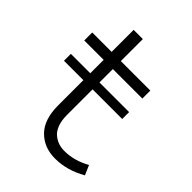

<svg xmlns="http://www.w3.org/2000/svg" viewBox="-181 -697 807 807"><g transform="rotate(45 222.5 -294.0)"><path d="M407.2 -67.9 425.8 -24.9Q357.4 14.2 287.1 14.2Q221.2 14.2 179.7 -27.8Q138.2 -69.8 138.2 -153.8V-303.2H22.9V-344.2H138.2V-423.8H22.9V-471.2H138.2V-602.1H192.9V-471.2H368.2V-423.8H192.9V-344.2H369.1V-303.2H192.9V-151.9Q192.9 -119.1 201.4 -95.7Q210 -72.3 224.9 -59.8Q239.7 -47.4 256.1 -41.7Q272.5 -36.1 292 -36.1Q350.6 -36.1 407.2 -67.9Z"/></g></svg>

Font: BioRhyme Light
Style: Regular
Weight: 300
Designer: Aoife Mooney
Foundry: Aoife Mooney Type
Version: Version 1.500;PS 001.500;hotconv 1.0.88;makeotf.lib2.5.64775